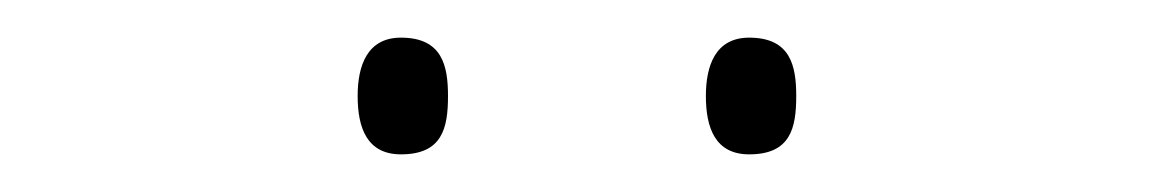

<svg xmlns="http://www.w3.org/2000/svg" viewBox="-20 -795 615 102"><path d="M170 -744C170 -727 175 -713 193 -713C215 -713 218 -727 218 -744C218 -760 215 -775 193 -775C175 -775 170 -760 170 -744ZM355 -744C355 -727 360 -713 378 -713C400 -713 403 -727 403 -744C403 -760 400 -775 378 -775C360 -775 355 -760 355 -744Z"/></svg>

Font: Noto Sans Malayalam UI Thin
Style: Regular
Weight: 100
Designer: Jelle Bosma - Monotype Design Team
Foundry: Monotype Imaging Inc.
Version: Version 2.104